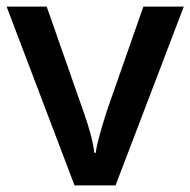

<svg xmlns="http://www.w3.org/2000/svg" viewBox="-20 -560 575 580"><path d="M329.1 0 535.2 -540H413.1L303.2 -226.1C283.2 -164.1 272 -121.6 269 -98.1H265.1C261.2 -130.9 250 -173.3 231 -226.1L121.1 -540H0L205.1 0Z"/></svg>

Font: Sahel SemiBold
Style: Bold
Weight: 600
Foundry: Saber Rastikerdar (saber.rastikerdar@gmail.com)
Version: Version 3.4.0